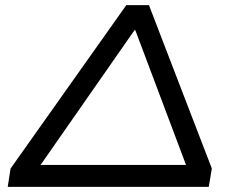

<svg xmlns="http://www.w3.org/2000/svg" viewBox="-20 -725 917 745"><path d="M10 0 21 -71 470 -705H558L802 -71L790 0ZM502 -608 113 -50V-85H720L715 -50L505 -608Z"/></svg>

Font: Nunito Sans 10pt Expanded Medium
Style: Italic
Weight: 500
Width: 7
Italic angle: -9°
Designer: Vernon Adams
Foundry: Vernon Adams
Version: Version 3.101;gftools[0.9.27]